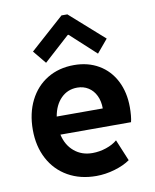

<svg xmlns="http://www.w3.org/2000/svg" viewBox="-87 -840 736 914"><g transform="rotate(-10 281.0 -383.0)"><path d="M511.2 -215.8H169.9Q181.6 -163.6 217.8 -133.3Q253.9 -103 305.2 -103Q339.4 -103 372.1 -114Q404.8 -125 425.8 -143.1L468.8 -39.6Q439 -18.6 394 -5.4Q349.1 7.8 304.7 7.8Q227.5 7.8 168.5 -25.6Q109.4 -59.1 76.9 -120.1Q44.4 -181.2 44.4 -260.7Q44.4 -340.8 75.2 -402.1Q106 -463.4 161.6 -497.1Q217.3 -530.8 290.5 -530.8Q357.9 -530.8 409.7 -500.5Q461.4 -470.2 489.7 -414.8Q518.1 -359.4 518.1 -287.1Q518.1 -268.1 516.4 -248.3Q514.6 -228.5 511.2 -215.8ZM390.1 -303.7Q390.1 -338.9 377.2 -365.7Q364.3 -392.6 340.8 -407.5Q317.4 -422.4 287.1 -422.4Q240.7 -422.4 208.7 -390.4Q176.8 -358.4 167.5 -303.7ZM286.6 -677.2 162.1 -564.5 109.9 -627.9 273.4 -773.9H301.8L466.3 -627.9L413.1 -564.5L290.5 -677.2Z"/></g></svg>

Font: Reddit Mono
Style: Bold
Weight: 700
Designer: Stephen Hutchings
Foundry: Reddit
Version: Version 1.009